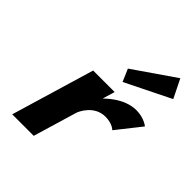

<svg xmlns="http://www.w3.org/2000/svg" viewBox="-229 -979 1117 1117"><g transform="rotate(45 330.0 -420.0)"><path d="M347.7 -664 380.8 -587 659.9 -725 603.1 -840ZM237 0H60L212.8 -513H389.8L367.7 -439H369.7C369.7 -439 452.2 -528 553.2 -528C619.2 -528 655.7 -496 655.7 -496L537 -346C537 -346 512.4 -374 453.4 -374C361.4 -374 321.3 -283 317.4 -270Z"/></g></svg>

Font: Hussar
Style: BdOblThree
Weight: 700
Foundry: Cannot Into Space Fonts
Version: Version 2.00